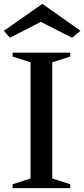

<svg xmlns="http://www.w3.org/2000/svg" viewBox="-62 -972 436 992"><path d="M3 0V-20L96 -50V-650L3 -680V-700H301V-680L208 -650V-50L301 -20V0ZM-11 -777 -42 -813 157 -952 354 -813 310 -777 149 -859Z"/></svg>

Font: Wittgenstein Medium
Style: Regular
Weight: 500
Designer: Jörg Drees
Foundry: Jörg Drees
Version: Version 1.500